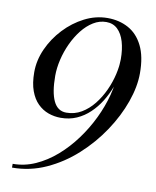

<svg xmlns="http://www.w3.org/2000/svg" viewBox="-86 -826 732 902"><g transform="rotate(10 280.0 -375.0)"><path d="M33.5 10V-8Q89.5 -8 141.5 -31.2Q193.5 -54.5 239.5 -94.5Q285.5 -134.5 323.2 -185.8Q361 -237 388.2 -293.8Q415.5 -350.5 430.2 -407.2Q445 -464 445 -514.5L448.5 -580Q448.5 -627 437.8 -663.2Q427 -699.5 405.5 -720Q384 -740.5 351.5 -740.5Q319 -740.5 289.8 -722.5Q260.5 -704.5 236.5 -674Q212.5 -643.5 195 -605.8Q177.5 -568 168 -527.5Q158.5 -487 158.5 -450Q158.5 -372 178.2 -330.2Q198 -288.5 239.5 -288.5Q279 -288.5 311.5 -307.8Q344 -327 369.5 -359Q395 -391 412.8 -429.8Q430.5 -468.5 439.5 -507.8Q448.5 -547 448.5 -580H465Q465 -551 458.2 -516Q451.5 -481 437.8 -445Q424 -409 403.5 -376Q383 -343 355.5 -316.8Q328 -290.5 293.5 -275.2Q259 -260 217.5 -260Q187 -260 158.5 -270.2Q130 -280.5 107.5 -302.8Q85 -325 71.8 -361.2Q58.5 -397.5 58.5 -450Q58.5 -506.5 83.2 -561.5Q108 -616.5 150 -661.2Q192 -706 245 -733Q298 -760 354.5 -760Q410 -760 454 -736Q498 -712 523.2 -661.2Q548.5 -610.5 548.5 -530.5Q548.5 -466.5 522.5 -393Q496.5 -319.5 449 -248.2Q401.5 -177 337 -118.5Q272.5 -60 195.5 -25Q118.5 10 33.5 10Z"/></g></svg>

Font: Bodoni Moda SC
Style: Italic
Weight: 400
Italic angle: -13°
Designer: Owen Earl
Foundry: indestructible type
Version: Version 2.005